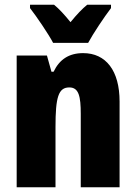

<svg xmlns="http://www.w3.org/2000/svg" viewBox="-20 -786 571 806"><path d="M203 -606H350C371 -645 417 -714 446 -752V-766H346C326 -750 303 -726 276 -693C250 -725 228 -749 207 -766H106V-752C132 -719 185 -641 203 -606ZM329 -563C270 -563 230 -537 205 -485H196L177 -553H50V0H213V-253C213 -378 225 -419 271 -419C311 -419 319 -381 319 -308V0H482V-360C482 -489 425 -563 329 -563Z"/></svg>

Font: Noto Sans Bengali ExtraCondensed Black
Style: Regular
Weight: 900
Width: 2
Designer: Joana Ranito - Universal Thirst; Jelle Bosma - Monotype Design Team
Foundry: Universal Thirst ehf.
Version: Version 3.000